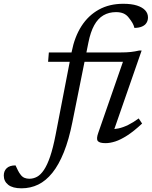

<svg xmlns="http://www.w3.org/2000/svg" viewBox="-191 -746 802 1014"><path d="M63 -419.5 67 -469H445.5Q478 -469 500 -471.5Q522 -474 543.5 -479H557L404 -39L390.5 -64Q410.5 -62.5 434.8 -67.8Q459 -73 486 -86.2Q513 -99.5 541.5 -120.5L559.5 -93.5Q516 -53 481 -30.5Q446 -8 418 1Q390 10 366.5 10Q334.5 10 325.5 -1.2Q316.5 -12.5 328 -44.5L463.5 -434.5L502 -419.5ZM191.5 -102Q173 -8.5 146.2 58Q119.5 124.5 85.5 166.8Q51.5 209 10.8 228.8Q-30 248.5 -77.5 248.5Q-124 248.5 -147.5 230Q-171 211.5 -171 181Q-171 157 -155.5 142.2Q-140 127.5 -109 127.5Q-102.5 141.5 -96.2 154.2Q-90 167 -81 178Q-72.5 189 -61 193.5Q-49.5 198 -36 198Q-14.5 198 4.8 187.5Q24 177 41.2 151.2Q58.5 125.5 73.8 80.8Q89 36 102.5 -33L187.5 -472.5Q203 -551.5 239.2 -608Q275.5 -664.5 331 -695.2Q386.5 -726 460 -726Q503.5 -726 532.2 -716.8Q561 -707.5 575.8 -691.5Q590.5 -675.5 590.5 -654Q590.5 -637.5 582.5 -625Q574.5 -612.5 558.8 -605.8Q543 -599 519 -598.5Q515.5 -612.5 508.5 -624.8Q501.5 -637 489.5 -652Q478 -667.5 461.5 -674.8Q445 -682 422 -682Q384 -682 355 -665Q326 -648 306.5 -612.5Q287 -577 276 -522Z"/></svg>

Font: Newsreader 12pt
Style: Italic
Weight: 400
Italic angle: -17°
Version: Version 1.003